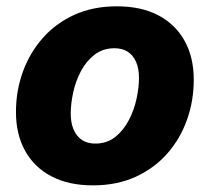

<svg xmlns="http://www.w3.org/2000/svg" viewBox="-20 -568 655 599"><path d="M270 10.3Q193.8 10.3 140.1 -18.1Q86.4 -46.4 58.1 -97.9Q29.8 -149.4 29.8 -218.3Q29.8 -284.7 51.3 -344Q72.8 -403.3 113.5 -449.5Q154.3 -495.6 212.4 -522Q270.5 -548.3 344.7 -548.3Q420.9 -548.3 474.4 -520Q527.8 -491.7 556.2 -440.2Q584.5 -388.7 584.5 -319.3Q584.5 -253.9 563.5 -194.6Q542.5 -135.3 502 -89.1Q461.4 -43 403.1 -16.4Q344.7 10.3 270 10.3ZM277.3 -120.1Q313.5 -120.1 339.4 -140.6Q365.2 -161.1 381.8 -192.9Q398.4 -224.6 406 -260Q413.6 -295.4 413.6 -325.2Q413.6 -354.5 404.5 -375Q395.5 -395.5 378.7 -406.5Q361.8 -417.5 337.4 -417.5Q301.3 -417.5 275.1 -397.5Q249 -377.4 232.4 -345.9Q215.8 -314.5 208.3 -279.3Q200.7 -244.1 200.7 -213.9Q200.7 -170.4 220.7 -145.3Q240.7 -120.1 277.3 -120.1Z"/></svg>

Font: Inter 17pt ExtraBold
Style: Italic
Weight: 800
Italic angle: -9.3988°
Version: Version 4.001;git-66647c0bb